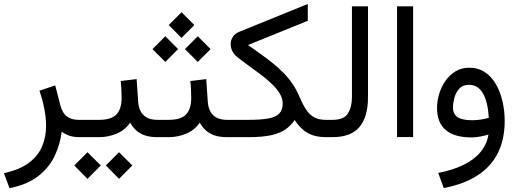

<svg xmlns="http://www.w3.org/2000/svg" viewBox="-26 -705 2663 987"><path d="M382.8 0H396V-88.9H377.4Q341.8 -88.9 318.4 -106Q294.9 -123 284.2 -164.1L257.8 -266.1L176.8 -238.8Q192.9 -191.4 201.9 -145.8Q210.9 -100.1 210.9 -58.6Q210.9 0.5 189.7 49.3Q168.5 98.1 121.1 133.1Q73.7 168 -5.9 185.1L22.9 262.2Q115.2 244.1 171.4 199.7Q227.5 155.3 255.6 95.5Q283.7 35.6 291 -28.3Q303.7 -18.1 326.4 -9Q349.1 0 382.8 0Z M376.5 -88.9V0H450.2V-88.9ZM585.9 77.6 518.1 145.5 585.9 214.4 654.3 145.5ZM423.8 77.6 356 145.5 423.8 214.4 492.2 145.5ZM594.7 -288.6Q596.7 -267.6 597.9 -246.6Q599.1 -225.6 599.1 -202.1Q599.1 -144.5 572.5 -116.7Q545.9 -88.9 483.9 -88.9H437V0H483.9Q530.8 0 573.7 -18.1Q616.7 -36.1 643.1 -74.7Q656.2 -50.8 674.8 -34.2Q693.4 -17.6 719.7 -8.8Q746.1 0 782.2 0H793.5V-88.9H783.2Q752 -88.9 730.7 -99.6Q709.5 -110.4 697.8 -131.6Q686 -152.8 684.1 -184.1L676.3 -298.3Z M773.4 -88.9V0H808.1V-88.9ZM907.2 -642.1 841.3 -576.2 907.2 -510.3 973.1 -576.2ZM990.7 -518.6 924.8 -452.6 990.7 -386.7 1056.6 -452.6ZM823.7 -518.6 757.8 -452.6 823.7 -386.7 889.6 -452.6ZM952.6 -288.6Q954.6 -267.6 955.8 -246.6Q957 -225.6 957 -202.1Q957 -144.5 930.4 -116.7Q903.8 -88.9 841.8 -88.9H794.9V0H841.8Q888.7 0 931.6 -18.1Q974.6 -36.1 1001 -74.7Q1014.2 -50.8 1032.7 -34.2Q1051.3 -17.6 1077.6 -8.8Q1104 0 1140.1 0H1151.4V-88.9H1141.1Q1109.9 -88.9 1088.6 -99.6Q1067.4 -110.4 1055.7 -131.6Q1043.9 -152.8 1042 -184.1L1034.2 -298.3Z M1249 -473.6 1556.2 -598.1V-684.6L1205.1 -542Q1181.6 -532.7 1170.7 -515.1Q1159.7 -497.6 1159.7 -477.5Q1159.7 -460 1168 -442.9Q1176.3 -425.8 1191.9 -413.1Q1220.7 -390.1 1253.2 -366.9Q1285.6 -343.8 1316.4 -320.3Q1347.2 -296.9 1372.3 -272.7Q1397.5 -248.5 1412.4 -223.6Q1427.2 -198.7 1427.2 -172.9Q1427.2 -139.6 1409.4 -121.3Q1391.6 -103 1352.8 -95.9Q1314 -88.9 1250.5 -88.9H1131.8V0H1251Q1322.8 0 1367.9 -10Q1413.1 -20 1441.2 -39.6Q1469.2 -59.1 1488.8 -87.9Q1518.6 -42 1556.4 -21Q1594.2 0 1648.4 0H1662.1V-88.9H1648.4Q1613.8 -88.9 1589.8 -101.6Q1565.9 -114.3 1548.1 -140.9Q1530.3 -167.5 1512.7 -209.5Q1498 -244.6 1477.3 -274.7Q1456.5 -304.7 1430.9 -330.8Q1405.3 -356.9 1375.7 -380.6Q1346.2 -404.3 1314.2 -427.2Q1282.2 -450.2 1249 -473.6Z M1642.6 -88.9V0H1683.1Q1777.8 0 1821.8 -52Q1865.7 -104 1865.7 -205.6V-672.4H1783.2V-205.1Q1783.2 -155.3 1762.7 -122.1Q1742.2 -88.9 1683.6 -88.9Z M2097.7 -672.4H2015.1V-0.5H2097.7Z M2568.4 -83.5Q2568.4 -135.3 2557.1 -184.1Q2545.9 -232.9 2523.4 -272Q2501 -311 2466.6 -334Q2432.1 -356.9 2385.7 -356.9Q2346.7 -356.9 2315.9 -338.4Q2285.2 -319.8 2263.9 -289.3Q2242.7 -258.8 2231.7 -222.4Q2220.7 -186 2220.7 -149.9Q2220.7 -73.7 2265.9 -36.1Q2311 1.5 2398.9 1.5Q2417.5 1.5 2441.9 -2.9Q2466.3 -7.3 2484.9 -13.2Q2477.1 37.1 2444.3 76.4Q2411.6 115.7 2356.7 142.6Q2301.8 169.4 2226.6 184.1L2255.4 261.7Q2359.4 241.7 2429 196.5Q2498.5 151.4 2533.4 81.3Q2568.4 11.2 2568.4 -83.5ZM2401.4 -86.9Q2351.6 -86.9 2327.1 -102.1Q2302.7 -117.2 2302.7 -152.8Q2302.7 -174.8 2309.8 -201.9Q2316.9 -229 2334.7 -249Q2352.5 -269 2384.8 -269Q2408.2 -269 2426 -258.1Q2443.8 -247.1 2456.5 -225.3Q2469.2 -203.6 2476.8 -172.1Q2484.4 -140.6 2486.8 -99.6Q2465.8 -93.3 2443.8 -90.1Q2421.9 -86.9 2401.4 -86.9Z"/></svg>

Font: Vazirmatn NL
Style: Regular
Weight: 400
Designer: Saber Rastikerdar
Foundry: Saber Rastikerdar
Version: Version 33.003